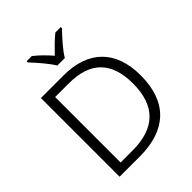

<svg xmlns="http://www.w3.org/2000/svg" viewBox="-258 -1089 1232 1232"><g transform="rotate(-45 358.5 -473.0)"><path d="M321 -787H389C413 -830 473 -896 511 -935V-946H462C427 -918 388 -879 354 -843C323 -879 284 -918 248 -946H201V-935C238 -896 296 -830 321 -787ZM655 -364C655 -592 527 -714 305 -714H99V0H283C523 0 655 -124 655 -364ZM583 -362C583 -161 481 -60 276 -60H168V-654H293C485 -654 583 -559 583 -362Z"/></g></svg>

Font: Noto Sans Syriac Light
Style: Regular
Weight: 300
Designer: Patrick Giasson and the Monotype Design Team
Foundry: Monotype Imaging Inc.
Version: Version 3.000